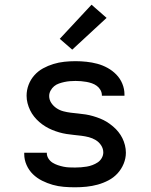

<svg xmlns="http://www.w3.org/2000/svg" viewBox="-20 -788 640 816"><path d="M299 8Q275 8 251 6Q227 4 204 -2.5Q181 -9 159 -20Q137 -31 120 -47.5Q103 -64 93 -86.5Q83 -109 83 -133V-139H179V-137Q179 -125 186 -114Q193 -103 203.5 -96.5Q214 -90 226 -86Q238 -82 250 -79.5Q262 -77 274.5 -76.5Q287 -76 299 -76Q312 -76 324.5 -77Q337 -78 349 -80Q361 -82 373 -86.5Q385 -91 395.5 -98Q406 -105 412.5 -116.5Q419 -128 419 -140Q419 -156 410 -170Q401 -184 387 -192.5Q373 -201 357.5 -205Q342 -209 326 -211Q310 -213 294.5 -214.5Q279 -216 263 -218.5Q247 -221 231.5 -225.5Q216 -230 201.5 -236Q187 -242 173 -250.5Q159 -259 147 -269.5Q135 -280 125 -292.5Q115 -305 108 -319.5Q101 -334 97 -349.5Q93 -365 93 -381Q93 -405 101.5 -427.5Q110 -450 126 -468Q142 -486 163 -497.5Q184 -509 207 -516Q230 -523 253.5 -525.5Q277 -528 301 -528Q324 -528 347.5 -525.5Q371 -523 393.5 -517Q416 -511 437 -499.5Q458 -488 474.5 -471Q491 -454 500 -432Q509 -410 509 -387V-381H413V-383Q413 -395 407 -405.5Q401 -416 391.5 -423Q382 -430 370.5 -434Q359 -438 347.5 -440Q336 -442 324.5 -443Q313 -444 301 -444Q289 -444 277 -443Q265 -442 253.5 -439.5Q242 -437 230.5 -433Q219 -429 210 -421.5Q201 -414 195 -403Q189 -392 189 -380Q189 -364 198 -350.5Q207 -337 220.5 -328Q234 -319 249.5 -315Q265 -311 281 -309Q297 -307 313 -305.5Q329 -304 344.5 -301.5Q360 -299 375.5 -294.5Q391 -290 406 -284Q421 -278 434.5 -269.5Q448 -261 460.5 -250.5Q473 -240 483 -227.5Q493 -215 500 -201Q507 -187 511 -171Q515 -155 515 -139Q515 -115 505.5 -92Q496 -69 479.5 -51Q463 -33 441 -21.5Q419 -10 395.5 -3.5Q372 3 347.5 5.5Q323 8 299 8ZM287 -577 234 -623 369 -768 433 -712Z"/></svg>

Font: Iosevka Fixed Curly Md Ex
Style: Regular
Weight: 500
Width: 7
Monospace: yes
Designer: Belleve Invis
Foundry: Belleve Invis
Version: Version 30.1.2